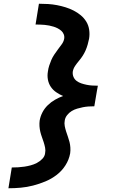

<svg xmlns="http://www.w3.org/2000/svg" viewBox="-20 -853 640 1026"><path d="M25 153 43 42Q60 42 77 41Q94 40 110.5 37.5Q127 35 144 30.5Q161 26 176.5 18Q192 10 205.5 -3.5Q219 -17 221 -34Q224 -49 221 -64Q218 -79 213.5 -93Q209 -107 204 -120.5Q199 -134 195.5 -148.5Q192 -163 191 -178.5Q190 -194 192 -209Q196 -232 207 -253Q218 -274 235.5 -291Q253 -308 274 -320Q295 -332 317 -340Q298 -348 280.5 -360Q263 -372 251.5 -389Q240 -406 236 -427.5Q232 -449 236 -471Q238 -487 243 -502.5Q248 -518 254.5 -533Q261 -548 270.5 -562Q280 -576 290 -589.5Q300 -603 310 -616.5Q320 -630 323 -646Q325 -659 320.5 -670Q316 -681 307.5 -688.5Q299 -696 288.5 -701.5Q278 -707 266.5 -710.5Q255 -714 243 -716.5Q231 -719 219 -720Q207 -721 194.5 -721.5Q182 -722 170 -722L188 -833Q213 -833 237 -831.5Q261 -830 284.5 -825.5Q308 -821 330.5 -814Q353 -807 373.5 -796.5Q394 -786 411.5 -771.5Q429 -757 441 -737.5Q453 -718 456.5 -694Q460 -670 456 -646Q453 -631 448.5 -615Q444 -599 437.5 -584Q431 -569 422 -555Q413 -541 402 -528Q391 -515 381.5 -501Q372 -487 369 -471Q367 -456 372.5 -442.5Q378 -429 389.5 -420.5Q401 -412 414.5 -407.5Q428 -403 442.5 -400Q457 -397 472 -396Q487 -395 503 -395L498 -368L484 -285Q469 -285 453.5 -284Q438 -283 423 -280Q408 -277 392.5 -272.5Q377 -268 363 -259.5Q349 -251 338.5 -237.5Q328 -224 326 -209Q323 -194 326 -179Q329 -164 333.5 -150Q338 -136 343 -122Q348 -108 351.5 -94Q355 -80 356 -64.5Q357 -49 355 -34Q349 0 330 30Q311 60 283 81.5Q255 103 222.5 116.5Q190 130 157 138.5Q124 147 91 150Q58 153 25 153Z"/></svg>

Font: Iosevka Curly Slab XBdEx
Style: Italic
Weight: 800
Width: 7
Italic angle: -9°
Monospace: yes
Designer: Belleve Invis
Foundry: Belleve Invis
Version: Version 11.1.0; ttfautohint (v1.8.3)